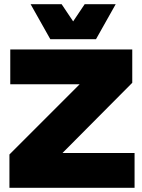

<svg xmlns="http://www.w3.org/2000/svg" viewBox="-20 -896 677 916"><path d="M438 -709H220L126 -876H274L329 -794L384 -876H532ZM278 -166H622V0H25V-159L360 -494H29V-660H611V-501Z"/></svg>

Font: Elaine Sans Black
Style: Regular
Weight: 900
Designer: Wei Huang
Foundry: Wei Huang
Version: Version 2.001;December 24, 2019;FontCreator 12.0.0.2547 64-b